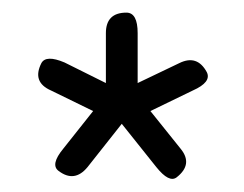

<svg xmlns="http://www.w3.org/2000/svg" viewBox="-20 -783 382 301"><path d="M215.8 -608.9 263.2 -549.8Q283.2 -525.4 256.8 -504.9Q245.1 -496.1 225.1 -521L170.9 -588.9L117.2 -521Q96.7 -496.1 71.8 -515.1Q58.6 -524.9 79.1 -549.8L126 -608.9L60.1 -641.1Q29.8 -654.3 44.9 -684.1Q52.2 -697.3 81.1 -685.1L146 -652.8V-731Q146 -763.2 178.2 -763.2Q195.8 -763.2 195.8 -731V-652.8L261.2 -684.1Q289.1 -697.8 304.2 -669.9Q312 -654.3 282.2 -641.1Z"/></svg>

Font: Arcon Rounded-
Style: Regular
Weight: 400
Designer: M. Zarth
Foundry: martin zarth - visuelle & digitale kommunikation
Version: Version 1.110;PS 001.110;hotconv 1.0.70;makeotf.lib2.5.58329